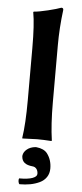

<svg xmlns="http://www.w3.org/2000/svg" viewBox="-62 -731 428 1007"><g transform="rotate(5 152.0 -227.5)"><path d="M83 97.2C84 111.2 89.1 122 98.4 129.6C107.7 137.3 122.2 142.1 142.1 144C150.2 144.7 156.9 148.4 162.1 155C167.3 161.7 169.9 170.4 169.9 181.2C169.9 190.6 162.1 198.2 146.5 204.1C130.9 210 107.4 212.9 76.2 212.9C74.2 217.1 73.7 222.7 74.7 229.5C75.7 236.3 77.8 240.9 81.1 243.2C101.2 243.2 120 241.5 137.5 238.3C154.9 235 171.1 229.8 186.3 222.7C201.4 215.5 213.3 205.5 221.9 192.6C230.6 179.8 234.9 164.6 234.9 147C234.9 116.7 226.6 90.7 210 68.8C198.6 53.9 179.5 44.9 152.8 42H147C129.1 43.9 114.3 49.6 102.8 59.1C91.2 68.5 84.6 79.8 83 92.8ZM85.9 -200.2C85.9 -117.2 82 -50.5 74.2 0L75.2 2.9L151.9 0C174.6 0 200 1 228 2.9L230 0C221.8 -56 217.8 -122.7 217.8 -200.2V-500C217.8 -561.2 221.8 -623.9 230 -688C230 -694.8 226.4 -698.2 219.2 -698.2C204.9 -692.7 182.1 -686.1 150.9 -678.5C119.6 -670.8 94.7 -666.3 76.2 -665L74.2 -662.1C82 -619.8 85.9 -557.1 85.9 -474.1Z"/></g></svg>

Font: Linux Biolinum G
Style: Bold
Weight: 700
Designer: Philipp H. Poll
Foundry: Philipp H. Poll
Version: Version 1.1.0